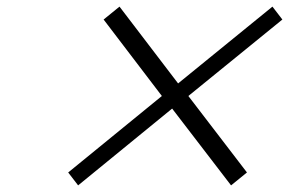

<svg xmlns="http://www.w3.org/2000/svg" viewBox="-20 -590 920 580"><path d="M726 -69 549 -300 833 -531 803 -570 518 -338 341 -570 293 -531 469 -300 186 -69 216 -30 500 -262 678 -30Z"/></svg>

Font: Perun SemiBold Italic
Style: Regular
Weight: 400
Italic angle: -12°
Foundry: Copyright (c) Stefan Peev, Context Ltd, 2016
Version: Version 1.026